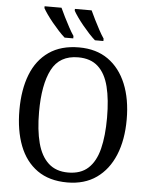

<svg xmlns="http://www.w3.org/2000/svg" viewBox="-61 -981 812 1041"><g transform="rotate(5 344.5 -460.5)"><path d="M344 10Q246 10 181 -36Q116 -82 84 -165Q52 -248 52 -359Q52 -470 84 -552Q116 -634 181.5 -679.5Q247 -725 345 -725Q439 -725 503.5 -679.5Q568 -634 602 -551.5Q636 -469 636 -358Q636 -247 602 -164.5Q568 -82 503 -36Q438 10 344 10ZM344 -44Q413 -44 453.5 -81.5Q494 -119 511.5 -189Q529 -259 529 -358Q529 -457 511.5 -527Q494 -597 453.5 -634Q413 -671 345 -671Q244 -671 201.5 -589Q159 -507 159 -358Q159 -259 177.5 -189Q196 -119 237 -81.5Q278 -44 344 -44ZM427 -771Q411 -785 393 -804.5Q375 -824 357 -846Q339 -868 325 -888Q311 -908 304 -921V-931H395Q405 -909 418.5 -882Q432 -855 446 -829Q460 -803 473 -784V-771ZM262 -771Q246 -785 228 -804.5Q210 -824 192 -846Q174 -868 160 -888Q146 -908 139 -921V-931H231Q241 -909 254.5 -882Q268 -855 282 -829Q296 -803 309 -784V-771Z"/></g></svg>

Font: Noto Serif SemiCondensed
Style: Regular
Weight: 400
Width: 4
Designer: Monotype Design Team
Foundry: Monotype Imaging Inc.
Version: Version 2.013